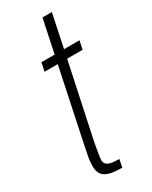

<svg xmlns="http://www.w3.org/2000/svg" viewBox="-176 -701 590 743"><g transform="rotate(-30 119.0 -329.0)"><path d="M135 0Q108 0 89.5 -3.5Q71 -7 59.5 -14.5Q48 -22 43 -34.5Q38 -47 38 -65Q38 -71 39 -82Q40 -93 43 -108.5Q46 -124 50 -144L119 -472H60L68 -510H127L158 -658H200L169 -510H238L230 -472H161L91 -143Q88 -127 85.5 -112.5Q83 -98 81 -86Q79 -74 79 -65Q79 -56 84.5 -49Q90 -42 103.5 -38.5Q117 -35 142 -35Z"/></g></svg>

Font: Saira ExtraCondensed ExtraLight
Style: Italic
Weight: 250
Width: 2
Italic angle: -12°
Designer: Hector Gatti with collaboration of the Omnibus-Type team
Foundry: Omnibus-Type
Version: Version 1.101